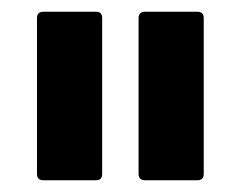

<svg xmlns="http://www.w3.org/2000/svg" viewBox="-20 -703 410 327"><path d="M227 -396Q216 -396 216 -407V-672Q216 -683 227 -683H316Q327 -683 327 -672V-407Q327 -396 316 -396ZM54 -396Q43 -396 43 -407V-672Q43 -683 54 -683H144Q154 -683 154 -672V-407Q154 -396 144 -396Z"/></svg>

Font: Sofia Sans Semi Condensed
Style: Bold
Weight: 700
Designer: Botio Nikoltchev, Ani Petrova
Foundry: lettersoup
Version: Version 4.100; ttfautohint (v1.8.4.7-5d5b)